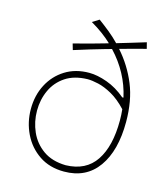

<svg xmlns="http://www.w3.org/2000/svg" viewBox="-113 -838 813 934"><g transform="rotate(15 294.0 -370.5)"><path d="M296 9Q223 9 170.5 -26.5Q118 -62 90 -119.8Q62 -177.5 62 -244Q62 -312 90.5 -367Q119 -422 170.8 -454.5Q222.5 -487 292 -487Q332.5 -487 382 -469.2Q431.5 -451.5 477 -413L483 -413.5Q456.5 -533.5 368 -627.5L334 -618Q303 -609 265 -597.8Q227 -586.5 185 -573L176 -604Q218 -614.5 257 -625.2Q296 -636 327.5 -645L346 -650.5Q302 -692.5 239 -729L273 -750Q301 -729.5 328.2 -707.5Q355.5 -685.5 380 -660Q410.5 -669 446.5 -679.8Q482.5 -690.5 523 -703L531 -672Q495 -662.5 462.2 -653.8Q429.5 -645 401 -637Q459.5 -571 492.8 -490Q526 -409 526 -302Q526 -157.5 466.5 -74.2Q407 9 296 9ZM93 -244Q93 -188 115.2 -138Q137.5 -88 182.5 -56.2Q227.5 -24.5 296 -23Q397.5 -25.5 446.2 -98.5Q495 -171.5 495 -301Q495 -330 492 -357.5Q453.5 -398.5 415.8 -419.5Q378 -440.5 346 -447.8Q314 -455 292 -455Q224.5 -453.5 180.5 -424Q136.5 -394.5 114.8 -347Q93 -299.5 93 -244Z"/></g></svg>

Font: Commissioner Flair Thin
Style: Regular
Weight: 100
Designer: Kostas Bartsokas
Foundry: Kostas Bartsokas
Version: Version 1.000; ttfautohint (v1.8.3)